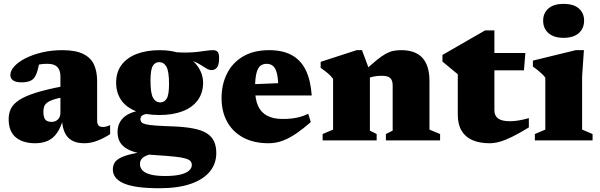

<svg xmlns="http://www.w3.org/2000/svg" viewBox="-20 -746 3187 1020"><path d="M319 -288.5V-230Q284 -224 262.5 -216.5Q241 -209 229.8 -200Q218.5 -191 214.5 -179.5Q210.5 -168 210.5 -153.5Q210.5 -123 220.5 -110.8Q230.5 -98.5 254 -98.5Q268 -98.5 278.8 -104.8Q289.5 -111 295.2 -121.8Q301 -132.5 301 -146V-340.5Q301 -372.5 284.8 -389.8Q268.5 -407 232.5 -407Q214 -407 199.8 -405.2Q185.5 -403.5 175.5 -401L193.5 -442Q189 -411.5 184.5 -391.8Q180 -372 175.5 -359.5Q171 -347 165 -337.5Q157 -323 139.2 -315.8Q121.5 -308.5 94.5 -308.5Q65 -308.5 50 -318.8Q35 -329 35 -347.5Q35 -370.5 56.5 -394Q78 -417.5 116.2 -436.8Q154.5 -456 204.2 -467.8Q254 -479.5 311 -479.5Q382.5 -479.5 423 -459Q463.5 -438.5 479.8 -401.8Q496 -365 496 -316V-105Q496 -93 499.5 -85.5Q503 -78 509.5 -74.8Q516 -71.5 526 -71.5Q534 -71.5 543.5 -73.5Q553 -75.5 565 -81.5V-33.5Q534.5 -13 498.8 1Q463 15 428.5 15Q387.5 15 361.8 0.2Q336 -14.5 323.5 -42.8Q311 -71 309 -111.5L315.5 -114.5Q302.5 -67 282 -38.5Q261.5 -10 233 2.5Q204.5 15 166.5 15Q102 15 64 -16.2Q26 -47.5 26 -113Q26 -143.5 37.8 -168.2Q49.5 -193 81 -214Q112.5 -235 170 -253.2Q227.5 -271.5 319 -288.5Z M827 254Q757.5 254 710 247Q662.5 240 633.8 226.5Q605 213 592.2 194.8Q579.5 176.5 579.5 154.5Q579.5 135 588 119.8Q596.5 104.5 619.5 92.5Q642.5 80.5 684.5 71Q726.5 61.5 793.5 53.5H849.5L850 62Q797.5 67.5 770.2 76.2Q743 85 733.2 97Q723.5 109 723.5 125.5Q723.5 145 737 159.2Q750.5 173.5 780.2 181.2Q810 189 857.5 189Q906 189 937.5 181.5Q969 174 984 160.5Q999 147 999 131Q999 119 992.2 110.5Q985.5 102 965.5 96Q945.5 90 907 86Q868.5 82 805.5 78Q742.5 74.5 702.8 63.8Q663 53 641.5 36Q620 19 612 -2.2Q604 -23.5 604.5 -48Q606 -98.5 644 -128Q682 -157.5 762.5 -164.5L777.5 -142.5Q746.5 -140.5 736.2 -133Q726 -125.5 726 -113Q726 -103 731.8 -96.5Q737.5 -90 754.8 -85.8Q772 -81.5 806.8 -79Q841.5 -76.5 899.5 -74.5Q964 -72 1008 -63.2Q1052 -54.5 1078.5 -37.8Q1105 -21 1117 4.8Q1129 30.5 1129 66Q1129.5 122.5 1095.2 164.8Q1061 207 993.8 230.5Q926.5 254 827 254ZM827.5 -135Q752 -135 700.8 -155.8Q649.5 -176.5 623.2 -215.2Q597 -254 597 -307Q597 -363 626 -401.5Q655 -440 707.2 -459.8Q759.5 -479.5 828.5 -479.5Q887.5 -479.5 930.8 -464.5Q974 -449.5 1002.5 -424.2Q1031 -399 1045 -368.5Q1059 -338 1059 -307.5Q1059 -252 1030.2 -213.2Q1001.5 -174.5 949.5 -154.8Q897.5 -135 827.5 -135ZM831.5 -202Q853.5 -202 865.8 -222.5Q878 -243 878 -301Q878 -367.5 864 -391.8Q850 -416 825.5 -416Q803.5 -416 791.5 -395.5Q779.5 -375 779.5 -316.5Q779.5 -250.5 793.2 -226.2Q807 -202 831.5 -202ZM906.5 -432.5 898.5 -470Q939.5 -466 972 -466.8Q1004.5 -467.5 1030.2 -470.5Q1056 -473.5 1075.8 -476.5Q1095.5 -479.5 1111 -479.5Q1128.5 -479.5 1136.2 -470.5Q1144 -461.5 1144 -437.5Q1144 -399.5 1132 -386.5Q1120 -373.5 1104.5 -373.5Q1090 -373.5 1074.8 -383.5Q1059.5 -393.5 1038.2 -406Q1017 -418.5 985.5 -427Q954 -435.5 906.5 -432.5Z M1410 -479.5Q1482 -479.5 1530.2 -453Q1578.5 -426.5 1604.5 -373Q1630.5 -319.5 1636 -239H1285.5V-297L1527.5 -307L1458.5 -274Q1458.5 -324 1451.8 -353.2Q1445 -382.5 1431.2 -394.8Q1417.5 -407 1396.5 -407Q1377.5 -407 1363.8 -396.8Q1350 -386.5 1342.5 -358Q1335 -329.5 1335 -274.5Q1335 -218 1351.2 -182.8Q1367.5 -147.5 1400.2 -130.8Q1433 -114 1481.5 -114Q1508 -114 1530.5 -116.5Q1553 -119 1574.2 -125Q1595.5 -131 1617.5 -141.5L1631 -97.5Q1592.5 -63.5 1556 -38.2Q1519.5 -13 1483 1Q1446.5 15 1407.5 15Q1328.5 15 1272.5 -15Q1216.5 -45 1186.8 -99Q1157 -153 1157 -224.5Q1157 -297 1185.8 -354.8Q1214.5 -412.5 1271 -446Q1327.5 -479.5 1410 -479.5Z M1945 -367V-52L1981 -34V0H1694V-34L1749.5 -57.5V-327Q1738 -343 1722.2 -356.2Q1706.5 -369.5 1683.5 -385.5V-417.5L1874.5 -479.5H1903ZM2030 -34 2066 -52V-291.5Q2066 -310 2060.2 -321.5Q2054.5 -333 2041.8 -338.2Q2029 -343.5 2007.5 -343.5Q1984.5 -343.5 1963.8 -339.2Q1943 -335 1924.5 -326.5L1907 -360.5Q1949.5 -401 1979 -425Q2008.5 -449 2030.2 -460.8Q2052 -472.5 2071 -476Q2090 -479.5 2111.5 -479.5Q2187.5 -479.5 2224.5 -438.2Q2261.5 -397 2261.5 -316V-57.5L2318 -34V0H2030Z M2606.5 -160Q2606.5 -131 2626.2 -116.5Q2646 -102 2689 -102Q2710 -102 2735 -106Q2760 -110 2789.5 -118.5V-69Q2740.5 -39 2703.2 -20.5Q2666 -2 2636.5 6.5Q2607 15 2581 15Q2529 15 2491 -1Q2453 -17 2432.5 -50.8Q2412 -84.5 2412 -137V-351.5L2330.5 -419V-454Q2343.5 -461.5 2364.2 -473.5Q2385 -485.5 2410.2 -500Q2435.5 -514.5 2462 -529.8Q2488.5 -545 2513 -559.2Q2537.5 -573.5 2557 -584.5H2606.5V-454.5ZM2526 -372.5 2527 -464.5H2771L2763.5 -372.5Z M2974 -545Q2922 -545 2893.8 -570Q2865.5 -595 2865.5 -636.5Q2865.5 -677 2893.8 -701.2Q2922 -725.5 2974 -725.5Q3026.5 -725.5 3054.8 -701.2Q3083 -677 3083 -636.5Q3083 -595 3054.8 -570Q3026.5 -545 2974 -545ZM3082 -479.5 3072.5 -340.5V-57.5L3128 -34V0H2821.5V-34L2877 -57.5V-333.5Q2870 -343 2859.8 -353Q2849.5 -363 2837 -373Q2824.5 -383 2811 -392.5V-424L3038.5 -479.5Z"/></svg>

Font: Newsreader ExtraBold
Style: Regular
Weight: 800
Designer: Hugues Gentile
Foundry: Production Type
Version: Version 1.003